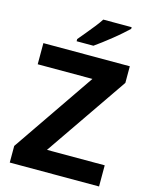

<svg xmlns="http://www.w3.org/2000/svg" viewBox="-135 -1020 866 1105"><g transform="rotate(15 298.0 -467.0)"><path d="M565 0H33V-99L368 -588H42V-714H557V-615L221 -126H565ZM509 -924Q494 -910 471 -889.5Q448 -869 421 -847.5Q394 -826 368.5 -806.5Q343 -787 324 -774H224V-787Q240 -806 261.5 -832Q283 -858 304.5 -885Q326 -912 340 -934H509Z"/></g></svg>

Font: Noto Sans Khmer
Style: Bold
Weight: 700
Version: Version 2.003